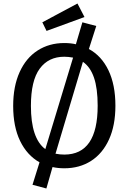

<svg xmlns="http://www.w3.org/2000/svg" viewBox="-20 -946 732 1093"><path d="M637 -344Q637 -232 600.5 -152Q564 -72 498.5 -30Q433 12 346 12Q310 12 279 5L244 127L165 106L205 -22Q134 -62 94.5 -143.5Q55 -225 55 -343Q55 -454 91.5 -535Q128 -616 194 -658.5Q260 -701 346 -701Q383 -701 412 -694L449 -819L528 -798L486 -667Q558 -628 597.5 -545.5Q637 -463 637 -344ZM156 -343Q156 -158 238 -97L396 -618Q369 -623 346 -623Q256 -623 206 -555Q156 -487 156 -343ZM536 -344Q536 -443 515 -504Q494 -565 452 -594L296 -71Q321 -66 346 -66Q536 -66 536 -344ZM461 -849 245 -770 221 -819 421 -926Z"/></svg>

Font: Fira GO
Style: Regular
Weight: 400
Designer: Carrois Corporate
Foundry: Carrois Corporate GbR
Version: Version 0.300